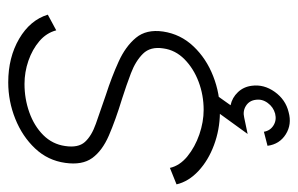

<svg xmlns="http://www.w3.org/2000/svg" viewBox="-162 -406 741 478"><g transform="rotate(-90 209.0 -166.5)"><path d="M167.5 10Q125.5 9.5 87.2 -4.8Q49 -19 22.8 -43.5Q-3.5 -68 -10.5 -98L30.5 -114.5Q36 -90 59.2 -71Q82.5 -52 113.8 -41.2Q145 -30.5 175 -30.5Q211.5 -30.5 244.8 -43Q278 -55.5 301 -78.2Q324 -101 328 -131Q333 -163 314.8 -181.5Q296.5 -200 266.2 -211.5Q236 -223 203 -233.5Q149 -250 111 -266.5Q73 -283 55 -308Q37 -333 43 -375Q49 -418.5 79 -450.2Q109 -482 152.8 -499.5Q196.5 -517 243.5 -517Q305.5 -517 352 -489.8Q398.5 -462.5 412 -418.5L373 -397.5Q366.5 -422 346 -439.5Q325.5 -457 297.2 -466.8Q269 -476.5 239.5 -476.5Q202.5 -476.5 168.8 -464.5Q135 -452.5 112.2 -429.8Q89.5 -407 85 -375.5Q80 -343 95 -326.2Q110 -309.5 140.5 -298.8Q171 -288 212 -274Q257 -259.5 295 -242.2Q333 -225 354.5 -199Q376 -173 370 -131.5Q363.5 -88 333.2 -56Q303 -24 259 -6.8Q215 10.5 167.5 10ZM169.5 181Q139 189.5 114.2 174Q89.5 158.5 85.5 128.5L120.5 119.5Q123 135 136 143.2Q149 151.5 165.5 147.5Q182 143 192.2 129Q202.5 115 200 99Q198 83 185 74.8Q172 66.5 155.5 70.5L115 79L186 -19L213.5 -1.5L186.5 36.5Q205.5 40.5 219 54.8Q232.5 69 235 89.5Q239 119.5 219.8 146.5Q200.5 173.5 169.5 181Z"/></g></svg>

Font: Urbanist ExtraLight
Style: Italic
Weight: 250
Version: Version 1.303